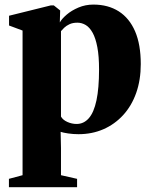

<svg xmlns="http://www.w3.org/2000/svg" viewBox="-20 -560 646 817"><path d="M18 236.5V201L76 185.5V-430L18.5 -451.5V-493L196 -537H209L236 -515.5L234.5 -464.5Q243 -480 263.8 -497.8Q284.5 -515.5 314 -528Q343.5 -540.5 377.5 -540.5Q440 -540.5 485.2 -511.8Q530.5 -483 554.8 -426.8Q579 -370.5 579 -287.5Q579 -219.5 559.5 -164.5Q540 -109.5 504 -70.2Q468 -31 419.8 -10Q371.5 11 314 11Q291.5 11 269.8 7.8Q248 4.5 238 1L239.5 70V185.5L308 201V236.5ZM306 -32.5Q336.5 -32.5 358 -57Q379.5 -81.5 390.5 -133Q401.5 -184.5 401.5 -265Q401.5 -321 394.2 -359.2Q387 -397.5 374.2 -420.5Q361.5 -443.5 344.8 -453.5Q328 -463.5 309.5 -463.5Q289.5 -463.5 275.8 -457Q262 -450.5 253.2 -442Q244.5 -433.5 239.5 -427.5V-64Q247.5 -49.5 266.8 -41Q286 -32.5 306 -32.5Z"/></svg>

Font: Merriweather 96pt Black
Style: Regular
Weight: 900
Version: Version 2.100